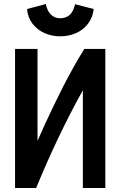

<svg xmlns="http://www.w3.org/2000/svg" viewBox="-20 -937 600 957"><path d="M55 0V-693H167V-235Q185 -277 205.5 -321Q226 -365 248 -411Q270 -457 294 -504Q318 -551 344.5 -598.5Q371 -646 400 -693H505V0H393V-487Q361 -430 331.5 -372.5Q302 -315 273.5 -255.5Q245 -196 217 -133Q189 -70 160 0ZM280 -756Q238 -756 202 -772Q166 -788 142 -819Q118 -850 115 -892L208 -917Q216 -881 234.5 -863.5Q253 -846 280 -846Q308 -846 327 -862.5Q346 -879 354 -916L447 -892Q442 -849 418.5 -818.5Q395 -788 359 -772Q323 -756 280 -756Z"/></svg>

Font: Ubuntu Sans Mono SemiBold
Style: Regular
Weight: 600
Monospace: yes
Designer: Dalton Maag Ltd
Foundry: Dalton Maag Ltd
Version: Version 1.006